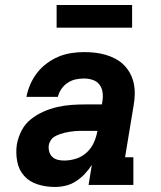

<svg xmlns="http://www.w3.org/2000/svg" viewBox="-20 -735 640 763"><path d="M198 8Q163 8 130.5 -2Q98 -12 76.5 -35.5Q55 -59 48.5 -93Q42 -127 47 -161Q52 -189 65.5 -215.5Q79 -242 102 -260.5Q125 -279 152 -291Q179 -303 207 -309.5Q235 -316 263 -318Q291 -320 318 -320H385L387 -333Q390 -351 387.5 -368.5Q385 -386 375 -399Q365 -412 348.5 -417.5Q332 -423 314 -423Q297 -423 280.5 -419.5Q264 -416 249 -406Q234 -396 224 -381.5Q214 -367 210 -350H85Q90 -376 100.5 -400Q111 -424 127.5 -445.5Q144 -467 166.5 -483.5Q189 -500 213 -510Q237 -520 263 -524Q289 -528 314 -528Q336 -528 358 -525.5Q380 -523 400.5 -517Q421 -511 439.5 -501Q458 -491 472.5 -476.5Q487 -462 497 -443.5Q507 -425 511.5 -404Q516 -383 515.5 -360.5Q515 -338 511 -316L477 -110H510V0H332L345 -80Q333 -61 317 -44Q301 -27 281.5 -14.5Q262 -2 240.5 3Q219 8 198 8ZM235 -97Q259 -97 282.5 -104.5Q306 -112 324.5 -129Q343 -146 353 -168.5Q363 -191 367 -214L368 -215H318Q308 -215 298 -215Q288 -215 278 -214Q268 -213 257.5 -211.5Q247 -210 237 -207.5Q227 -205 217 -201.5Q207 -198 197.5 -192.5Q188 -187 182 -178Q176 -169 174 -159Q172 -146 175.5 -133Q179 -120 188 -111.5Q197 -103 209.5 -100Q222 -97 235 -97ZM505 -625H205V-715H505Z"/></svg>

Font: Iosevka Etoile XBdObl
Style: Regular
Weight: 800
Italic angle: -9°
Designer: Belleve Invis
Foundry: Belleve Invis
Version: Version 15.5.2; ttfautohint (v1.8.4)